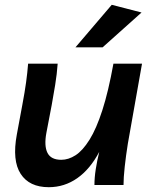

<svg xmlns="http://www.w3.org/2000/svg" viewBox="-20 -770 631 799"><path d="M183 9Q102 9 66 -46.5Q30 -102 50 -210L73 -334Q83 -387 88.5 -427Q94 -467 97 -505H220Q217 -462 209.5 -416Q202 -370 195 -332L173 -217Q163 -163 177.5 -134Q192 -105 235 -105Q265 -105 294.5 -124Q324 -143 352.5 -188.5Q381 -234 406 -311.5Q431 -389 452 -505H571L512 -172Q504 -122 499 -76Q494 -30 494 0H373Q373 -31 378.5 -66Q384 -101 393 -138Q355 -66 301.5 -28.5Q248 9 183 9ZM294 -573 445 -750 569 -718 407 -573Z"/></svg>

Font: Livvic SemiBold
Style: Italic
Weight: 600
Italic angle: -10°
Designer: Jacques Le Bailly, Baron von Fonthausen
Version: Version 1.001; ttfautohint (v1.8.2)